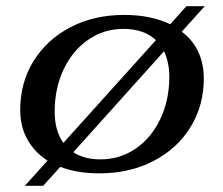

<svg xmlns="http://www.w3.org/2000/svg" viewBox="-20 -548 719 618"><path d="M636 -296Q636 -208 593 -138.5Q550 -69 473.5 -29.5Q397 10 300 10Q228 10 174 -11L119 50H60L133 -31Q91 -58 68 -99.5Q45 -141 45 -194Q45 -282 88 -351.5Q131 -421 207 -460.5Q283 -500 380 -500Q465 -500 528 -470L580 -528H639L565 -446Q600 -420 618 -381.5Q636 -343 636 -296ZM184 -88 482 -419Q443 -455 377 -455Q315 -455 264.5 -420.5Q214 -386 185 -325Q156 -264 156 -189Q156 -127 184 -88ZM525 -301Q525 -347 508 -383L216 -58Q251 -35 303 -35Q366 -35 416.5 -69.5Q467 -104 496 -165Q525 -226 525 -301Z"/></svg>

Font: Fahkwang Medium
Style: Italic
Weight: 500
Italic angle: -10°
Version: Version 1.000; ttfautohint (v1.6)